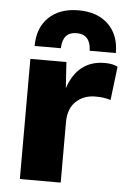

<svg xmlns="http://www.w3.org/2000/svg" viewBox="-52 -757 534 796"><g transform="rotate(5 215.0 -359.0)"><path d="M412 -555H303Q301 -623 243 -623Q185 -623 183 -555H74Q74 -631 119.5 -674.5Q165 -718 243 -718Q321 -718 366.5 -674.5Q412 -631 412 -555ZM61 0V-500H211L218 -392Q258 -510 370 -510Q404 -510 424 -499L407 -359Q382 -368 344 -368Q295 -368 263 -338Q231 -308 231 -252V0Z"/></g></svg>

Font: Elaine Sans
Style: Bold
Weight: 700
Designer: Wei Huang
Foundry: Wei Huang
Version: Version 2.001;December 24, 2019;FontCreator 12.0.0.2547 64-b